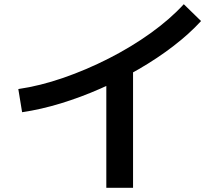

<svg xmlns="http://www.w3.org/2000/svg" viewBox="-20 -820 1040 912"><path d="M67 -397Q170 -412 280 -450Q390 -488 497 -542.5Q604 -597 696 -663Q788 -729 853 -800L935 -720Q879 -659 803.5 -601Q728 -543 640 -492Q552 -441 458 -399.5Q364 -358 269 -329Q174 -300 85 -287ZM485 72V-502H612V72Z"/></svg>

Font: M PLUS 1 SemiBold
Style: Regular
Weight: 600
Designer: Coji Morishita
Foundry: UNDERFOREST DESIGN
Version: Version 1.001